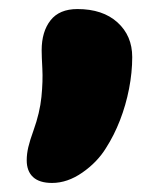

<svg xmlns="http://www.w3.org/2000/svg" viewBox="-20 -224 362 424"><path d="M95 180Q67 180 53 167Q39 154 39 130Q39 116 42.5 101Q46 86 54 64Q68 25 71.5 -10Q75 -45 73.5 -72.5Q72 -100 72 -113Q72 -154 91.5 -179Q111 -204 151 -204Q207 -204 239.5 -174.5Q272 -145 272 -98Q272 -64 265 -28Q258 8 245 41.5Q232 75 214 103Q195 134 162 157Q129 180 95 180Z"/></svg>

Font: Shantell Sans ExtraBold
Style: Regular
Weight: 800
Designer: Stephen Nixon, Anya Danilova, Shantell Martin
Foundry: Arrow Type
Version: Version 1.011;[c5ecc13dd]